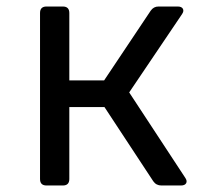

<svg xmlns="http://www.w3.org/2000/svg" viewBox="-20 -570 640 590"><path d="M123 0Q103 0 103 -20V-530Q103 -550 123 -550H173Q193 -550 193 -530V-323H300L443 -537Q452 -550 467 -550H526Q538 -550 542 -543Q546 -536 539 -526L377 -286L549 -24Q556 -14 552 -7Q548 0 536 0H476Q460 0 451 -13L301 -241H193V-20Q193 0 173 0Z"/></svg>

Font: Pitagon Sans Mono
Style: Regular
Weight: 400
Monospace: yes
Designer: Travis Tran
Foundry: Pitagon
Version: Version 1.001;gftools[0.9.26]